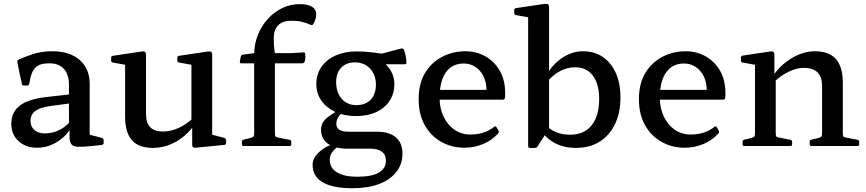

<svg xmlns="http://www.w3.org/2000/svg" viewBox="-20 -775 4596 1019"><path d="M176 9Q116 9 78 -26.5Q40 -62 40 -117Q40 -180 85 -214.5Q130 -249 225 -260L359 -275L357 -227L245 -212Q191 -204 166.5 -185.5Q142 -167 142 -133Q142 -103 162.5 -85Q183 -67 217 -67Q252 -67 279 -78Q306 -89 324 -103Q342 -117 349 -127L361 -114Q358 -97 343 -76Q328 -55 303 -35.5Q278 -16 246 -3.5Q214 9 176 9ZM346 -325Q346 -380 319 -409.5Q292 -439 242 -439Q217 -439 197.5 -433.5Q178 -428 164 -412Q150 -396 142 -364L135 -330Q132 -321 123 -321H107Q97 -321 96 -331Q89 -361 83 -389.5Q77 -418 72 -446Q70 -454 79 -459Q107 -472 153.5 -487.5Q200 -503 257 -503Q350 -503 403 -456.5Q456 -410 456 -329V-162H346ZM456 -162V-32L437 -65L521 -43Q530 -39 530 -30V-16Q530 -7 520 -6L467 0Q418 5 393 4Q368 3 358.5 -10Q349 -23 349 -50V-100L346 -108V-162Z M1106 -162V-32L1087 -65L1171 -43Q1180 -39 1180 -30V-16Q1180 -7 1170 -6L1018 9Q1010 10 1005 6.5Q1000 3 1000 -5V-121L996 -131V-162ZM791 10Q716 10 680 -31Q644 -72 644 -156V-315H755V-170Q755 -77 843 -77Q930 -77 1010 -153L1020 -126Q997 -88 962 -57Q927 -26 883 -8Q839 10 791 10ZM996 -162V-315H1106V-162ZM644 -315V-462L662 -428L579 -443Q570 -444 570 -454V-469Q570 -478 580 -479L727 -501Q742 -504 748.5 -500Q755 -496 755 -483V-315ZM996 -315V-462L1014 -428L931 -443Q921 -444 921 -454V-469Q921 -478 931 -479L1079 -501Q1094 -504 1100 -500Q1106 -496 1106 -483V-315Z M1329 -485Q1329 -540 1348 -588Q1367 -636 1400.5 -673.5Q1434 -711 1477.5 -732Q1521 -753 1570 -753Q1613 -753 1635.5 -739.5Q1658 -726 1658 -701Q1658 -684 1653.5 -670.5Q1649 -657 1642 -647Q1638 -639 1629 -643Q1608 -653 1583 -659Q1558 -665 1525 -665Q1481 -665 1457 -641.5Q1433 -618 1433 -573Q1433 -539 1435 -522.5Q1437 -506 1439 -490V0H1329ZM1260 -439Q1252 -439 1253 -449L1258 -475Q1260 -484 1270 -485L1329 -493H1525L1591 -497Q1600 -497 1600 -487Q1601 -478 1600.5 -468Q1600 -458 1597 -448Q1594 -439 1585 -439ZM1273 0Q1264 0 1264 -10V-22Q1264 -32 1273 -34L1307 -42Q1322 -46 1325.5 -50.5Q1329 -55 1329 -70V-180H1439V-69Q1439 -55 1442.5 -50.5Q1446 -46 1461 -44L1517 -33Q1526 -31 1526 -22V-9Q1526 0 1516 0Z M1851 224Q1746 224 1692.5 192.5Q1639 161 1639 99Q1639 76 1653.5 55Q1668 34 1693 16.5Q1718 -1 1749 -11L1779 1Q1755 15 1742.5 33Q1730 51 1730 73Q1730 116 1768 139.5Q1806 163 1876 163Q2028 163 2028 77Q2028 46 2006.5 30Q1985 14 1946 14H1825Q1757 14 1720.5 -12Q1684 -38 1684 -86Q1684 -107 1693 -123.5Q1702 -140 1724.5 -157Q1747 -174 1786 -195L1817 -191Q1791 -176 1778 -157Q1765 -138 1765 -119Q1765 -96 1781.5 -86Q1798 -76 1832 -76H1980Q2046 -76 2081 -46Q2116 -16 2116 40Q2116 96 2083.5 137.5Q2051 179 1992 201.5Q1933 224 1851 224ZM1871 -217Q1920 -217 1947.5 -246Q1975 -275 1975 -326Q1975 -378 1944 -411Q1913 -444 1863 -444Q1818 -444 1791 -416Q1764 -388 1764 -340Q1764 -285 1793.5 -251Q1823 -217 1871 -217ZM1958 -478Q2012 -456 2042.5 -416.5Q2073 -377 2073 -329Q2073 -279 2048 -240.5Q2023 -202 1977.5 -180.5Q1932 -159 1870 -159Q1807 -159 1759.5 -181Q1712 -203 1685.5 -241Q1659 -279 1659 -330Q1659 -381 1686 -420Q1713 -459 1761 -480.5Q1809 -502 1872 -502Q1918 -502 1964 -496Q2010 -490 2062 -483L1994 -487L2110 -518Q2119 -519 2124 -511Q2129 -497 2133 -478.5Q2137 -460 2137 -443Q2138 -434 2128 -434H1958Z M2444 9Q2378 9 2323 -21.5Q2268 -52 2235 -109.5Q2202 -167 2202 -249Q2202 -332 2236 -388Q2270 -444 2326.5 -473.5Q2383 -503 2450 -503Q2508 -503 2556 -476Q2604 -449 2632.5 -399.5Q2661 -350 2661 -281Q2661 -276 2661 -269Q2661 -262 2660 -255Q2657 -246 2648 -246H2299V-298H2586L2562 -278Q2562 -283 2562 -287Q2562 -291 2562 -295Q2562 -337 2546.5 -369Q2531 -401 2503.5 -419.5Q2476 -438 2441 -438Q2380 -438 2346.5 -391Q2313 -344 2313 -256Q2313 -201 2334 -156.5Q2355 -112 2392 -86.5Q2429 -61 2477 -61Q2551 -61 2603 -102Q2610 -108 2615 -100L2625 -83Q2630 -76 2624 -67Q2592 -31 2545 -11Q2498 9 2444 9Z M2783 -568H2894V-92L2833 2Q2831 6 2827 8Q2823 10 2818 10H2792Q2783 10 2783 0ZM2874 -113Q2898 -87 2931 -73.5Q2964 -60 3006 -60Q3080 -60 3120 -110Q3160 -160 3160 -250Q3160 -329 3126.5 -373.5Q3093 -418 3033 -418Q2992 -418 2954 -398.5Q2916 -379 2885 -342L2875 -366Q2907 -429 2961 -466Q3015 -503 3073 -503Q3135 -503 3179.5 -472.5Q3224 -442 3248.5 -387Q3273 -332 3273 -256Q3273 -176 3243.5 -115.5Q3214 -55 3161.5 -22.5Q3109 10 3036 10Q2974 10 2926 -15Q2878 -40 2845 -91ZM2783 -567V-714L2801 -680L2718 -695Q2709 -697 2709 -707V-721Q2709 -731 2719 -732L2867 -754Q2881 -756 2887.5 -752.5Q2894 -749 2894 -735V-567Z M3613 9Q3547 9 3492 -21.5Q3437 -52 3404 -109.5Q3371 -167 3371 -249Q3371 -332 3405 -388Q3439 -444 3495.5 -473.5Q3552 -503 3619 -503Q3677 -503 3725 -476Q3773 -449 3801.5 -399.5Q3830 -350 3830 -281Q3830 -276 3830 -269Q3830 -262 3829 -255Q3826 -246 3817 -246H3468V-298H3755L3731 -278Q3731 -283 3731 -287Q3731 -291 3731 -295Q3731 -337 3715.5 -369Q3700 -401 3672.5 -419.5Q3645 -438 3610 -438Q3549 -438 3515.5 -391Q3482 -344 3482 -256Q3482 -201 3503 -156.5Q3524 -112 3561 -86.5Q3598 -61 3646 -61Q3720 -61 3772 -102Q3779 -108 3784 -100L3794 -83Q3799 -76 3793 -67Q3761 -31 3714 -11Q3667 9 3613 9Z M4343 -321Q4343 -367 4318.5 -391Q4294 -415 4248 -415Q4209 -415 4167 -395Q4125 -375 4088 -340L4077 -364Q4103 -405 4139.5 -436Q4176 -467 4218.5 -485Q4261 -503 4304 -503Q4380 -503 4416.5 -461.5Q4453 -420 4453 -336V0H4343ZM3987 0V-315H4097V0ZM3931 0Q3921 0 3921 -10V-22Q3921 -32 3931 -34L3965 -42Q3980 -46 3983.5 -50.5Q3987 -55 3987 -70V-180H4097V-69Q4097 -55 4100.5 -50.5Q4104 -46 4119 -44L4175 -33Q4184 -31 4184 -22V-9Q4184 0 4174 0ZM4287 0Q4277 0 4277 -10V-22Q4277 -32 4287 -34L4321 -42Q4336 -46 4339.5 -50.5Q4343 -55 4343 -70V-180H4453V-69Q4453 -55 4456.5 -50.5Q4460 -46 4475 -44L4531 -33Q4540 -31 4540 -22V-9Q4540 0 4530 0ZM3987 -315V-462L4005 -428L3922 -443Q3912 -444 3912 -454V-469Q3912 -477 3922 -480L4063 -501Q4078 -504 4084 -500Q4090 -496 4090 -483V-381L4097 -364V-315Z"/></svg>

Font: Hahmlet Medium
Style: Regular
Weight: 500
Version: Version 1.002